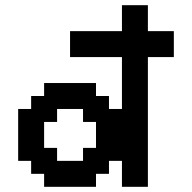

<svg xmlns="http://www.w3.org/2000/svg" viewBox="-20 -720 740 740"><path d="M250 -500H450V-300H400V-350H350V-400H150V-350H100V-300H50V-100H100V-50H150V0H350V-50H400V-100H450V0H550V-500H650V-600H550V-700H450V-600H250ZM300 -300V-250H350V-150H300V-100H200V-150H150V-250H200V-300Z"/></svg>

Font: Matrix Sans Video
Style: Regular
Weight: 400
Designer: Brad Neil
Version: Version 1.100